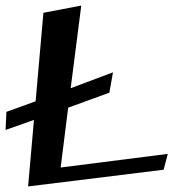

<svg xmlns="http://www.w3.org/2000/svg" viewBox="-111 -639 671 690"><path d="M282 -306 295 -379 143 -322 181 -619 45 -593 17 -275 -88 -237 -91 -172 11 -208 -10 31 477 -29 492 -86 107 -37 134 -252Z"/></svg>

Font: Gamestation Warped
Style: Italic
Weight: 400
Designer: Jonas Hecksher
Foundry: Jonas Hecksher, Playtypeª, e-types AS
Version: Version 1.003